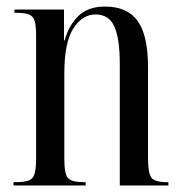

<svg xmlns="http://www.w3.org/2000/svg" viewBox="-20 -565 555 585"><path d="M21 0V-10H27Q54 -10 67.5 -15Q81 -20 85.5 -36Q90 -52 90 -83V-456Q90 -487 85.5 -501.5Q81 -516 68 -521Q55 -526 29 -526H24V-536H175V-442H177Q190 -489 219.5 -517Q249 -545 300 -545Q368 -545 399.5 -501Q431 -457 431 -360V-83Q431 -37 441.5 -23.5Q452 -10 489 -10H493V0H345V-370Q345 -447 328.5 -484Q312 -521 271 -521Q231 -521 203.5 -478.5Q176 -436 176 -341V-81Q176 -35 187 -22.5Q198 -10 236 -10H241V0Z"/></svg>

Font: Noto Serif Display ExtraCondensed
Style: Regular
Weight: 400
Width: 2
Designer: Monotype Design Team
Foundry: Monotype Imaging Inc.
Version: Version 2.009